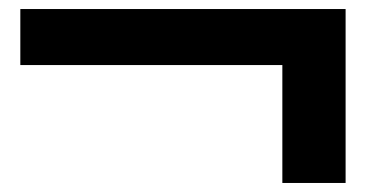

<svg xmlns="http://www.w3.org/2000/svg" viewBox="-20 -526 820 425"><path d="M605 -121V-382H25V-506H745V-121Z"/></svg>

Font: Arvo
Style: Bold
Weight: 700
Designer: Anton Koovit (Cyrillic Expansion: Cyreal)
Foundry: Anton Koovit, Yassin Baggar
Version: Version 3.000